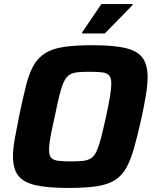

<svg xmlns="http://www.w3.org/2000/svg" viewBox="-20 -919 760 947"><path d="M319 8Q214 8 154 -6Q94 -20 69 -54Q44 -88 44 -148Q44 -185 53 -235Q62 -285 75 -350Q93 -435 108 -495.5Q123 -556 145 -595Q167 -634 202.5 -656.5Q238 -679 294.5 -687.5Q351 -696 435 -696Q540 -696 599 -682Q658 -668 683 -634Q708 -600 708 -539Q708 -501 700 -452Q692 -403 678 -338Q659 -252 642 -191.5Q625 -131 603.5 -92Q582 -53 547.5 -31Q513 -9 458 -0.5Q403 8 319 8ZM329 -123Q365 -123 389 -125.5Q413 -128 429 -138.5Q445 -149 456 -172.5Q467 -196 478 -237.5Q489 -279 503 -344Q516 -403 522.5 -443Q529 -483 529 -507Q529 -535 518.5 -547Q508 -559 484.5 -562Q461 -565 423 -565Q386 -565 362 -562.5Q338 -560 322 -549.5Q306 -539 295 -515.5Q284 -492 273.5 -450.5Q263 -409 250 -344Q241 -304 234.5 -272.5Q228 -241 225 -218.5Q222 -196 222 -180Q222 -153 232.5 -141Q243 -129 266.5 -126Q290 -123 329 -123ZM385 -754V-759L480 -899H634V-894L497 -754Z"/></svg>

Font: Saira Thin
Style: Bold Italic
Weight: 700
Italic angle: -12°
Version: Version 1.101